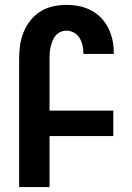

<svg xmlns="http://www.w3.org/2000/svg" viewBox="-20 -763 540 783"><path d="M58 0V-525Q58 -552 62 -579.5Q66 -607 76.5 -632.5Q87 -658 104.5 -680Q122 -702 145.5 -716.5Q169 -731 196 -737Q223 -743 251 -743Q277 -743 302.5 -738Q328 -733 351 -721Q374 -709 392 -690.5Q410 -672 421.5 -649Q433 -626 438.5 -600.5Q444 -575 444 -549V-543H320V-546Q320 -562 316.5 -578Q313 -594 304.5 -608Q296 -622 281.5 -630Q267 -638 251 -638Q239 -638 227.5 -633Q216 -628 207.5 -618.5Q199 -609 194.5 -597.5Q190 -586 187 -574Q184 -562 183 -549.5Q182 -537 182 -525V-312H442V-208H182V0Z"/></svg>

Font: Iosevka Term Curly Extrabold
Style: Regular
Weight: 800
Designer: Belleve Invis
Foundry: Belleve Invis
Version: Version 32.3.0